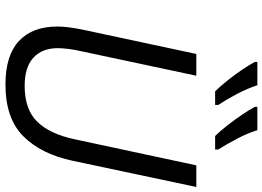

<svg xmlns="http://www.w3.org/2000/svg" viewBox="-154 -832 995 728"><g transform="rotate(90 344.0 -467.5)"><path d="M299.8 9.8Q189.9 9.8 135 -41.3Q80.1 -92.3 80.1 -187.5Q80.1 -223.6 91.3 -279.8L184.1 -713.9H266.6L173.3 -275.4Q168 -252.9 165 -228.5Q162.1 -204.1 162.1 -188.5Q162.1 -129.4 198.2 -96.2Q234.4 -63 304.7 -63Q394.5 -63 440.9 -110.6Q487.3 -158.2 507.3 -251L606.4 -713.9H688.5L588.9 -244.1Q563.5 -125 495.8 -57.6Q428.2 9.8 299.8 9.8ZM495.1 -785.2Q476.1 -804.7 454.8 -831.8Q433.6 -858.9 414.8 -886.7Q396 -914.6 384.8 -935.5V-945.3H473.1Q484.4 -908.7 504.9 -869.4Q525.4 -830.1 546.4 -796.9V-785.2ZM325.7 -785.2Q306.6 -804.7 284.9 -831.8Q263.2 -858.9 244.4 -886.7Q225.6 -914.6 214.4 -935.5V-945.3H302.7Q314.5 -908.7 335 -869.4Q355.5 -830.1 377.4 -796.9V-785.2Z"/></g></svg>

Font: Open Sans
Style: Italic
Weight: 400
Italic angle: -12°
Designer: Monotype Design Team
Foundry: Monotype Imaging Inc.
Version: Version 3.000; ttfautohint (v1.8.4)